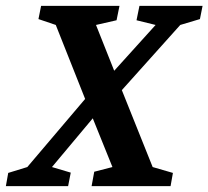

<svg xmlns="http://www.w3.org/2000/svg" viewBox="-60 -634 710 654"><path d="M-40 0 -32 -45 33 -65 230 -297 130 -549 71 -569 80 -614H347L337 -565L267 -549L329 -393L470 -549L405 -565L415 -614H630L621 -569L554 -549L355 -327L460 -65L529 -45L521 0H252L261 -49L323 -65L256 -231L117 -65L181 -46L172 0Z"/></svg>

Font: Manuale
Style: Italic
Weight: 400
Italic angle: -11°
Designer: Eduardo Tunni / Pablo Cosgaya
Foundry: Eduardo Tunni / Pablo Cosgaya
Version: Version 1.002